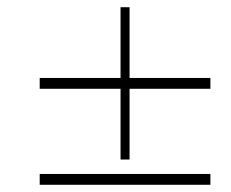

<svg xmlns="http://www.w3.org/2000/svg" viewBox="-20 -512 640 532"><path d="M90 -296V-266H314V-70H339V-266H563V-296H339V-492H314V-296ZM90 -30V0H563V-30Z"/></svg>

Font: Sprat Condesed
Style: Regular
Weight: 400
Width: 3
Designer: Ethan Nakache
Foundry: Collletttivo
Version: Version 2.000;Glyphs 3.2 (3217)